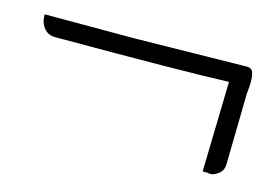

<svg xmlns="http://www.w3.org/2000/svg" viewBox="-48 -448 616 426"><g transform="rotate(15 260.0 -234.5)"><path d="M217 -356 475 -360Q488 -360 490 -347Q492 -341 492 -330Q492 -319 490 -302L487 -141Q487 -124 476 -116.5Q465 -109 459 -109Q453 -109 452 -110H440L445 -317Q344 -313 48 -313Q31 -313 22 -323.5Q13 -334 12 -345L11 -356Z"/></g></svg>

Font: Sedan
Style: Regular
Weight: 400
Designer: Sebastian Salazar
Foundry: Sebastian Salazar
Version: Version 1.001